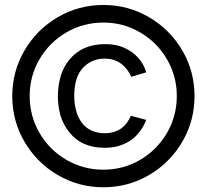

<svg xmlns="http://www.w3.org/2000/svg" viewBox="-20 -737 844 783"><path d="M30 -345Q30 -446 80 -531.4Q129.9 -616.7 215.3 -666.7Q300.6 -716.7 401.7 -716.7Q502.7 -716.7 588 -666.7Q673.4 -616.7 723.4 -531.4Q773.3 -446 773.3 -345Q773.3 -244 723.3 -158.7Q673.3 -73.3 588 -23.3Q502.7 26.7 401.7 26.7Q300.7 26.7 215.3 -23.3Q130 -73.3 80 -158.7Q30 -244 30 -345ZM261.3 -199.3Q236.7 -230.5 226.3 -267.3Q216 -304.1 216 -346.3Q216.7 -388.8 227.2 -425.6Q237.7 -462.3 261.3 -491.7Q288.2 -524.8 324.7 -540.9Q361.2 -557 409 -557Q437 -557 460.8 -551Q484.5 -545 507.3 -531.3Q532.2 -516.2 550.2 -493.2Q568.3 -470.3 576.3 -442L515 -423.7Q508.7 -439.7 497.6 -453.8Q486.5 -468 472.4 -478.3Q445 -498 406.4 -498Q377.7 -498 353.5 -486.4Q329.3 -474.8 312.3 -453.3Q296.5 -433 289.6 -405.5Q282.7 -378 282.7 -347Q282.7 -315.2 290.2 -286.9Q297.7 -258.7 312.3 -238.3Q328.3 -216.3 352.4 -205Q376.5 -193.7 406.3 -193.7Q445.3 -193.7 473.7 -212.7Q487 -222.3 496.7 -235Q506.3 -247.7 513.7 -265L576.3 -248Q565.8 -220.7 549.2 -199.4Q532.7 -178.2 513 -164.7Q490.2 -149.3 464.3 -141.8Q438.5 -134.3 406 -134.3Q359.8 -134.3 323.8 -150.1Q287.8 -165.8 261.3 -199.3ZM701 -345.7Q701 -426.8 660.8 -495.6Q620.5 -564.5 551.6 -604.8Q482.8 -645 401.7 -645Q319.8 -645 250.6 -604.8Q181.5 -564.5 141.2 -495.6Q101 -426.8 101 -345.7Q101 -263.8 141.2 -194.6Q181.5 -125.5 250.6 -85.2Q319.8 -45 401.7 -45Q482.8 -45 551.6 -85.2Q620.5 -125.5 660.8 -194.6Q701 -263.8 701 -345.7Z"/></svg>

Font: Tap Sans
Style: Regular
Weight: 400
Designer: Tap Payments
Foundry: Tap Payments
Version: Version 1.001;Glyphs 3.1.2 (3151)